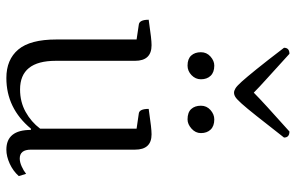

<svg xmlns="http://www.w3.org/2000/svg" viewBox="-183 -734 929 603"><g transform="rotate(90 281.5 -432.5)"><path d="M225 12Q167 12 135.5 -25.5Q104 -63 104 -145V-397L57 -404Q42 -406 42 -435Q77 -440 94.5 -442Q112 -444 122 -444Q171 -444 171 -392V-143Q171 -31 261 -31Q300 -31 331.5 -48.5Q363 -66 384 -94V-397L336 -404Q322 -406 322 -435Q357 -440 374.5 -442Q392 -444 402 -444Q450 -444 450 -392V-65Q450 -30 478 -30Q489 -30 502.5 -36Q516 -42 526 -50L533 -27Q517 -9 494 1.5Q471 12 450 12Q388 12 388 -65H384Q320 12 225 12ZM355 -557Q333 -557 322.5 -568.5Q312 -580 312 -599Q312 -617 325.5 -629Q339 -641 355 -641Q376 -641 387 -629.5Q398 -618 398 -599Q398 -582 384 -569.5Q370 -557 355 -557ZM186 -557Q165 -557 154.5 -568.5Q144 -580 144 -599Q144 -617 157.5 -629Q171 -641 186 -641Q207 -641 218 -629.5Q229 -618 229 -599Q229 -582 216 -569.5Q203 -557 186 -557ZM271 -703Q265 -703 257.5 -707.5Q250 -712 236.5 -727Q223 -742 197.5 -773.5Q172 -805 130 -860Q130 -877 149 -877Q196 -834 225.5 -807.5Q255 -781 271 -765Q287 -781 316 -807.5Q345 -834 393 -877Q412 -877 412 -860Q369 -805 344 -773.5Q319 -742 305.5 -727Q292 -712 285 -707.5Q278 -703 271 -703Z"/></g></svg>

Font: Petrona Light
Style: Regular
Weight: 300
Designer: Ringo R. Seeber
Foundry: Ringo R. Seeber
Version: Version 2.001; ttfautohint (v1.8.3)